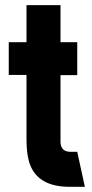

<svg xmlns="http://www.w3.org/2000/svg" viewBox="-20 -719 356 739"><path d="M13.7 -430.7V-556.6H82V-699.2H212.9V-556.6H277.3V-429.7H212.9V-170.9Q214.8 -135.7 249 -134.8H277.3L306.6 0H248Q120.1 0 91.8 -96.7Q82 -131.8 82 -180.7V-430.7Z"/></svg>

Font: Post No Bills Colombo ExtraBold
Style: Regular
Weight: 800
Designer: Kosala Senevirathne, Siva Puranthara, Lasantha Premarathna, Tharique Azeez
Foundry: Mooniak
Version: Version 1.220 ; ttfautohint (v1.6)